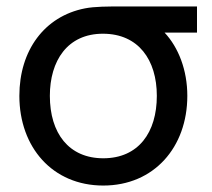

<svg xmlns="http://www.w3.org/2000/svg" viewBox="-20 -560 656 595"><path d="M300 15C457 15 560.5 -103.5 560.5 -263C560.5 -343 533 -413 490 -459H590.5V-540H360C314 -540 273.5 -540 243 -534C118 -509.5 40 -404 40 -263C40 -104 142.5 15 300 15ZM134.5 -263C134.5 -371 188.5 -456 300 -455.5C409 -455 466 -374.5 466 -263C466 -150 409.5 -69.5 300 -69.5C193.5 -69.5 134.5 -147 134.5 -263Z"/></svg>

Font: Eudonet Medium
Style: Regular
Weight: 500
Designer: Mikhail Sharanda
Foundry: Mikhail Sharanda
Version: Version 4.503;Glyphs 3.1.2 (3151)